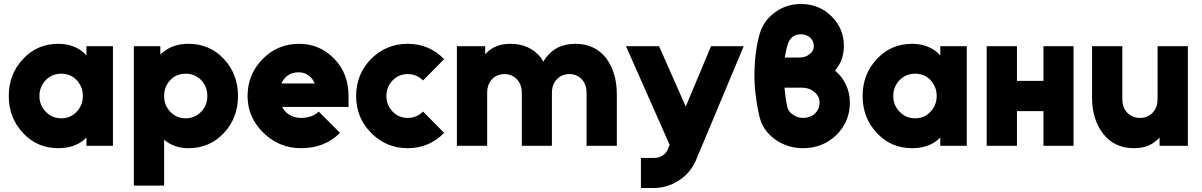

<svg xmlns="http://www.w3.org/2000/svg" viewBox="-20 -732 6034 964"><path d="M414 -500V-454Q410 -458 406.5 -461.5Q403 -465 399 -469Q347 -512 273 -512Q166 -512 96 -436Q24 -360 24 -250Q24 -140 96 -64Q166 12 273 12Q351 12 402 -30Q405 -33 408 -36Q411 -39 414 -42V0H547V-500ZM288 -362Q334 -362 365 -330Q380 -313 388 -293.5Q396 -274 396 -250Q396 -227 388 -207Q380 -187 365 -171Q334 -138 288 -138Q241 -138 210 -171Q178 -203 178 -250Q178 -297 210 -330Q241 -362 288 -362Z M785 -500V-458Q788 -462 792 -465Q796 -468 799 -470Q849 -512 926 -512Q1033 -512 1104 -436Q1175 -360 1175 -250Q1175 -140 1104 -64Q1033 12 926 12Q861 12 815 -22Q811 -25 808.5 -27Q806 -29 804 -31V200H652V-500ZM912 -138Q958 -138 990 -171Q1021 -203 1021 -250Q1021 -297 990 -330Q958 -362 912 -362Q865 -362 835 -330Q804 -297 804 -250Q804 -203 835 -171Q865 -138 912 -138Z M1730 -195V-250Q1730 -363 1659 -436Q1586 -512 1482 -512Q1374 -512 1299 -436Q1223 -359 1223 -250Q1223 -142 1303 -65Q1382 12 1491 12Q1611 12 1687 -65L1580 -172Q1548 -140 1491 -140Q1456 -140 1428 -159Q1418 -165 1410.5 -174.5Q1403 -184 1397 -195ZM1479 -369Q1510 -369 1531 -352Q1550 -338 1560 -313H1393Q1403 -336 1422 -351Q1446 -369 1479 -369Z M2027 -512Q1919 -512 1843 -436Q1768 -359 1768 -250Q1768 -141 1843 -65Q1919 12 2027 12Q2135 12 2210 -65L2104 -172Q2072 -140 2027 -140Q1982 -140 1951 -172Q1920 -204 1920 -250Q1920 -296 1951 -328Q1982 -360 2027 -360Q2072 -360 2104 -328L2210 -435Q2135 -512 2027 -512Z M3077 0V-258Q3077 -314 3063 -360Q3049 -406 3022 -442Q2965 -512 2869 -512Q2772 -512 2721 -442Q2717 -437 2714 -432.5Q2711 -428 2708 -422Q2705 -427 2702 -432Q2699 -437 2696 -442Q2640 -512 2543 -512Q2469 -512 2424 -468Q2422 -466 2420 -463.5Q2418 -461 2416 -459V-500H2274V0H2426V-265Q2426 -308 2450 -334Q2475 -360 2513 -360Q2550 -360 2575 -334Q2600 -308 2600 -265V0H2751V-265Q2751 -308 2776 -334Q2801 -360 2839 -360Q2876 -360 2901 -334Q2925 -308 2925 -265V0Z M3123 -500 3342 -5 3333 18Q3324 39 3305 50Q3287 61 3262 61H3198V212H3262Q3329 212 3387 175Q3416 157 3437 132.5Q3458 108 3472 78L3714 -500H3550L3423 -197L3289 -500Z M4001 -712Q3928 -712 3871 -670Q3813 -628 3794 -561Q3770 -477 3768 -369Q3767 -315 3773.5 -259.5Q3780 -204 3793 -147Q3810 -76 3872 -32Q3934 12 4012 12Q4111 12 4179 -54Q4247 -121 4247 -216Q4247 -272 4221 -319Q4212 -336 4200 -350Q4188 -364 4173 -377Q4182 -389 4189.5 -401Q4197 -413 4203 -426Q4217 -462 4217 -502Q4217 -589 4154 -651Q4092 -712 4001 -712ZM4001 -560Q4029 -560 4048 -543Q4066 -525 4066 -500Q4066 -476 4045 -460Q4023 -443 3994 -443H3920Q3924 -466 3929 -487.5Q3934 -509 3939 -520Q3943 -529 3948.5 -536Q3954 -543 3962 -549Q3979 -560 4001 -560ZM3919 -292H4006Q4043 -292 4069 -270Q4095 -249 4095 -217Q4095 -185 4072 -162Q4048 -140 4012 -140Q3986 -140 3965 -154Q3954 -160 3946.5 -168.5Q3939 -177 3935 -188Q3930 -206 3926 -231.5Q3922 -257 3919 -292Z M4701 -500V-454Q4697 -458 4693.5 -461.5Q4690 -465 4686 -469Q4634 -512 4560 -512Q4453 -512 4383 -436Q4311 -360 4311 -250Q4311 -140 4383 -64Q4453 12 4560 12Q4638 12 4689 -30Q4692 -33 4695 -36Q4698 -39 4701 -42V0H4834V-500ZM4575 -362Q4621 -362 4652 -330Q4667 -313 4675 -293.5Q4683 -274 4683 -250Q4683 -227 4675 -207Q4667 -187 4652 -171Q4621 -138 4575 -138Q4528 -138 4497 -171Q4465 -203 4465 -250Q4465 -297 4497 -330Q4528 -362 4575 -362Z M4934 0H5086V-174H5219V0H5370V-500H5219V-326H5086V-500H4934Z M5463 -500V-242Q5463 -186 5477.5 -140Q5492 -94 5520 -59Q5576 12 5674 12Q5745 12 5788 -28Q5792 -31 5795.5 -34.5Q5799 -38 5802 -42V0H5944V-500H5792V-235Q5792 -192 5767 -166Q5742 -140 5704 -140Q5666 -140 5640 -166Q5615 -192 5615 -235V-500Z"/></svg>

Font: Unageo
Style: ExtraBold
Weight: 800
Designer: Richard Sepsi
Foundry: Richard Sepsi
Version: Version 2.000